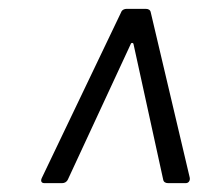

<svg xmlns="http://www.w3.org/2000/svg" viewBox="-20 -720 482 433"><path d="M80 -307H120C125 -307 130 -309 133 -315L275 -621C276 -624 280 -624 281 -621L348 -315C349 -309 354 -307 359 -307H399C405 -307 409 -312 408 -319L320 -692C319 -698 314 -700 309 -700H265C261 -700 255 -698 253 -692L74 -318C71 -311 74 -307 80 -307Z"/></svg>

Font: Barlow Semi Condensed
Style: Italic
Weight: 400
Width: 4
Italic angle: -7°
Designer: Jeremy Tribby
Foundry: Tribby Type
Version: Version 1.422;hotconv 1.0.109;makeotfexe 2.5.65596